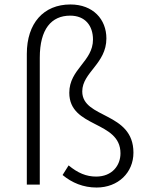

<svg xmlns="http://www.w3.org/2000/svg" viewBox="-20 -826 649 859"><path d="M412 13C509 13 577 -54 577 -143C577 -327 348 -294 348 -417C348 -502 456 -541 456 -654C456 -740 396 -806 295 -806C175 -806 100 -722 100 -585V0H158V-568C158 -696 210 -756 294 -756C361 -756 396 -711 396 -649C396 -551 290 -517 290 -411C290 -252 519 -288 519 -140C519 -86 482 -36 410 -36C366 -36 328 -52 287 -86L260 -43C302 -8 353 13 412 13Z"/></svg>

Font: Noto Sans CJK SC Light
Style: Regular
Weight: 300
Designer: Ryoko NISHIZUKA 西塚涼子 (kana, bopomofo & ideographs); Paul D. Hunt (Latin, Greek & Cyrillic); Sandoll Communications 산돌커뮤니
Foundry: Adobe
Version: Version 2.004;hotconv 1.0.118;makeotfexe 2.5.65603